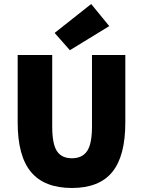

<svg xmlns="http://www.w3.org/2000/svg" viewBox="-20 -924 712 956"><path d="M328 -674 252 -760 434 -904 524 -794ZM338 12Q201 12 134.5 -67.5Q68 -147 68 -314V-650H240V-294Q240 -207 263.5 -171.5Q287 -136 338 -136Q389 -136 413.5 -171.5Q438 -207 438 -294V-650H604V-314Q604 -147 539 -67.5Q474 12 338 12Z"/></svg>

Font: TypoPRO Source Sans Pro
Style: Regular
Weight: 900
Designer: Paul D. Hunt
Foundry: Adobe Systems Incorporated
Version: Version 2.020;PS 2.000;hotconv 1.0.86;makeotf.lib2.5.63406